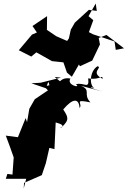

<svg xmlns="http://www.w3.org/2000/svg" viewBox="-20 -955 726 1093"><path d="M327 -513 211 -484 158 -481 261 -446 178 -390 147 -336 134 -260 126 -283 82 -174 13 -183C28 -142 44 -101 58 -59L51 39L22 35L13 63H129L115 118L117 86L218 42L241 -26L261 -113L290 -106L297 -258C376 -237 305 -226 328 -228C378 -273 368 -288 340 -332C394 -396 429 -398 433 -340C454 -365 395 -393 495 -372C449 -421 503 -441 440 -467L562 -434C499 -451 477 -466 517 -454C488 -467 489 -549 535 -578C567 -570 489 -544 565 -506C562 -534 551 -497 482 -509C490 -441 457 -490 412 -475C446 -451 356 -469 381 -508C302 -522 312 -439 264 -445C260 -512 223 -408 255 -489C278 -442 222 -480 213 -482L269 -424L388 -439L291 -517ZM639 -671 632 -719 509 -760 486 -772 511 -840 484 -863 525 -935 531 -893 486 -899 406 -826 383 -786 371 -731 334 -632 368 -631 414 -615 435 -578 505 -610 549 -702 542 -739 586 -756 686 -680ZM428 -671 377 -743 362 -722 300 -749 247 -785 248 -863 165 -807 190 -770 162 -758 87 -669 158 -633 187 -657 276 -607 341 -600 361 -542 389 -518 457 -636 412 -659Z"/></svg>

Font: Hussar Lance
Style: ExBdObl
Weight: 700
Foundry: Cannot Into Space Fonts, PlusOne Fonts
Version: Version 2.270